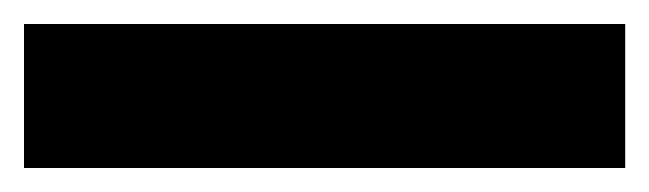

<svg xmlns="http://www.w3.org/2000/svg" viewBox="-22 -900 541 160"><path d="M499 -760H-2V-880H499Z"/></svg>

Font: Noto Sans Telugu Condensed Black
Style: Regular
Weight: 900
Width: 3
Designer: Jelle Bosma - Monotype Design Team
Foundry: Monotype Imaging Inc.
Version: Version 2.005; ttfautohint (v1.8.4.7-5d5b)